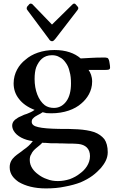

<svg xmlns="http://www.w3.org/2000/svg" viewBox="-20 -739 645 1071"><path d="M474 -349H563C581.1 -349 594 -348.5 594 -362C594 -369 593 -376 592 -382C591 -388.9 589 -406 584 -411C584 -413 582 -414 579 -416C576 -416 572 -417 568 -418H549C506.2 -418 471.7 -415 430 -413C396.4 -442.7 347.2 -460 284 -460C216.8 -460 158.8 -439.1 122 -406C86.2 -378.7 56 -331.7 56 -274C56 -241 66 -212 86 -187C105 -162 134 -141 173 -126C166 -121 158 -116 151 -113L130 -104C119 -101 109 -97 100 -92C90 -88 81 -84 74 -78C60.5 -71.2 48 -57.1 48 -38C48 -29 51 -19 56 -10C73.6 21.7 117.3 42.6 163 48C149.4 67.4 130.5 83.7 112 96C82.5 122.2 34 139.7 34 194C34 233.6 57.4 257.2 84 276C122.2 298.5 171.9 312 236 312C275 312 310 309 342 302C375 296 404 288 430 278C455 267 477 255 496 241C515 227 530 212 543 198C562.3 174.2 581 147.1 581 110C581 79 574 54 562 37C548 20 530 7 506 -2C452.5 -19.8 383.6 -20 309 -20C256 -21 217 -24 193 -30C169 -35 157 -45 157 -59C157 -67 159 -74 164 -78C177.6 -94.3 202.5 -100.6 218 -113C225 -111 232 -110 239 -108C246 -108 255 -107 266 -107C337.1 -107 396.7 -128.6 434 -162C466.1 -189 494 -230.6 494 -284C494 -312.3 484.8 -333.9 474 -349ZM146 154C146 141 148 130 154 122C165.6 93 197.2 79 216 57C221 58 227 58 235 58C243 59 252 59 262 60H294C306 61 318 61 330 61C350 62 368 62 384 62C400 63 411 63 418 64C455.9 68.2 482 89.5 482 132C482 174 454.3 208.7 427 228C410 242 391 252 370 260C348 267 326 271 303 271C282 271 261 268 242 260C223 254 206 244 192 233C168.5 215.8 146 188.9 146 154ZM376 -273C376 -231.7 367.2 -197 350 -174C335.8 -154.4 313.7 -137 281 -137C261 -137 244 -142 230 -152C193.9 -179.8 173 -235.3 173 -298C173 -325 176 -347 182 -364C197.2 -401 221.9 -431 270 -431C285 -431 300 -428 312 -420C326 -414 337 -403 346 -390C356 -377 364 -360 368 -340C374 -321 376 -298 376 -273ZM384 -714 270 -602 162 -714C160.7 -716.6 154.9 -719 151 -719C145 -719 140.8 -713 137 -708C133.3 -705.6 129 -698.4 129 -694C129 -686 130.3 -686.5 134 -681L254 -520C255.5 -515.4 263.5 -509 270 -509C279.6 -509 284.8 -518.8 290 -524L411 -681C415 -686 417 -690 417 -694C417 -697.4 411.3 -705.8 408 -708C405.1 -711.9 399.3 -719 395 -719C393 -719 391 -718 389 -718C387 -716 385 -715 384 -714Z"/></svg>

Font: fbb
Style: Bold
Weight: 400
Designer: David J. Perry, Michael Sharpe
Version: Version 1.045